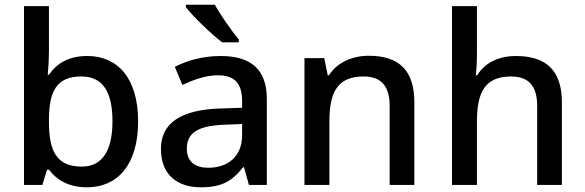

<svg xmlns="http://www.w3.org/2000/svg" viewBox="-20 -786 2486 816"><path d="M188 -577V-760H82V0H160L180 -65H188C218 -25 267 10 350 10C479 10 567 -85 567 -270C567 -454 480 -548 351 -548C268 -548 218 -513 188 -468H183C185 -492 188 -533 188 -577ZM326 -461C415 -461 458 -398 458 -271C458 -146 415 -78 328 -78C220 -78 188 -144 188 -268V-276C188 -402 223 -461 326 -461Z M893 -766H770V-756C797 -719 877 -642 924 -606H995V-618C964 -655 918 -721 893 -766ZM917 -548C841 -548 773 -528 723 -502L755 -425C801 -446 852 -466 906 -466C971 -466 1009 -438 1009 -356V-328L918 -325C747 -320 664 -262 664 -153C664 -41 736 10 833 10C923 10 966 -16 1013 -75H1017L1038 0H1114V-365C1114 -490 1048 -548 917 -548ZM936 -256 1009 -259V-212C1009 -118 946 -73 864 -73C811 -73 774 -98 774 -154C774 -217 814 -252 936 -256Z M1547 -549C1478 -549 1413 -521 1378 -466H1373L1358 -539H1274V0H1380V-272C1380 -394 1415 -461 1525 -461C1601 -461 1636 -419 1636 -336V0H1741V-351C1741 -490 1673 -549 1547 -549Z M2007 -558V-760H1901V0H2007V-271C2007 -393 2041 -461 2152 -461C2228 -461 2263 -419 2263 -336V0H2368V-351C2368 -489 2299 -548 2172 -548C2104 -548 2042 -522 2008 -466H2002C2005 -489 2007 -522 2007 -558Z"/></svg>

Font: Noto Sans Cherokee Medium
Style: Regular
Weight: 500
Designer: Monotype Design Team
Foundry: Monotype Imaging Inc.
Version: Version 2.001